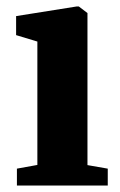

<svg xmlns="http://www.w3.org/2000/svg" viewBox="-20 -576 372 596"><path d="M32.5 0V-52.5L96 -64V-447L30 -467V-526L218.5 -556H224.5L251.5 -535.5V-63.5L314.5 -52.5V0Z"/></svg>

Font: Merriweather 48pt ExtraBold
Style: Regular
Weight: 800
Version: Version 2.100